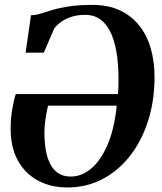

<svg xmlns="http://www.w3.org/2000/svg" viewBox="-20 -772 677 802"><path d="M87 -552 109.5 -708.5Q129 -708.5 150.2 -715.2Q171.5 -722 199.5 -730.5Q227.5 -739 267.8 -745.2Q308 -751.5 366 -751.5Q432.5 -751.5 481.2 -728.5Q530 -705.5 562.2 -664.5Q594.5 -623.5 610 -568.8Q625.5 -514 625.5 -451Q625.5 -350.5 598.2 -266Q571 -181.5 521.8 -119.2Q472.5 -57 406.2 -23Q340 11 261.5 11Q192 11 138.5 -17.8Q85 -46.5 54.8 -101.2Q24.5 -156 24.5 -234Q24.5 -277 31.5 -317.8Q38.5 -358.5 46 -379H472.5Q473 -385 473.5 -392Q474 -399 474.5 -406.8Q475 -414.5 475 -422Q476 -482 469.5 -534Q463 -586 447 -625.5Q431 -665 403.5 -687.5Q376 -710 335.5 -710Q303.5 -710 277.8 -701.5Q252 -693 233.8 -679.5Q215.5 -666 205.5 -651L163 -552ZM467.5 -330.5H180.5Q174.5 -304 170 -274.8Q165.5 -245.5 165.5 -218.5Q165.5 -181 170.8 -148Q176 -115 188.5 -89.5Q201 -64 222.5 -49.2Q244 -34.5 275.5 -34.5Q321 -34.5 360.8 -67.8Q400.5 -101 429 -166.8Q457.5 -232.5 467.5 -330.5Z"/></svg>

Font: Merriweather 72pt
Style: Bold Italic
Weight: 700
Italic angle: -7.8°
Version: Version 2.101